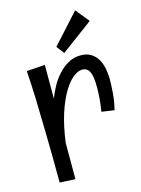

<svg xmlns="http://www.w3.org/2000/svg" viewBox="-114 -797 646 878"><g transform="rotate(-15 209.0 -358.0)"><path d="M300.8 -525.9Q329.1 -525.9 348.4 -514.2Q367.7 -502.4 379.6 -482.9Q391.6 -463.4 396.7 -437.7Q401.9 -412.1 401.9 -384.8Q401.9 -357.9 398.9 -320.1Q396 -282.2 386.2 -243.2L326.2 -252Q332 -286.6 334 -315.7Q335.9 -344.7 335.9 -366.2Q335.9 -418.5 325 -439.7Q314 -460.9 291 -460.9Q271 -460.9 247.6 -442.4Q224.1 -423.8 201.7 -386.2Q179.2 -348.6 160.6 -291.5Q142.1 -234.4 131.8 -157.2V15.1L58.1 11.2Q57.6 -130.9 55.4 -231.7Q53.2 -332.5 51.3 -396.5Q48.3 -471.7 44.9 -520L131.8 -525.9V-366.2Q141.6 -392.6 157 -420.7Q172.4 -448.7 193.6 -472.2Q214.8 -495.6 241.5 -510.7Q268.1 -525.9 300.8 -525.9ZM231.9 -555.7 204.1 -591.8 330.1 -731 382.3 -667Z"/></g></svg>

Font: Englebert
Style: Regular
Weight: 400
Designer: Astigmatic (AOETI)
Foundry: Astigmatic (AOETI)
Version: Version 1.000